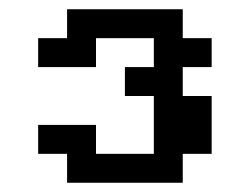

<svg xmlns="http://www.w3.org/2000/svg" viewBox="-20 -395 540 415"><path d="M125 -375H375V-312.5H437.5V-250H375V-187.5H437.5V-62.5H375V0H125V-62.5H62.5V-125H187.5V-62.5H312.5V-187.5H250V-250H312.5V-312.5H187.5V-250H62.5V-312.5H125Z"/></svg>

Font: Half Eighties
Style: Regular
Weight: 400
Monospace: yes
Designer: Jayvee Enaguas (HarvettFox96)
Version: 20191127.01dev02